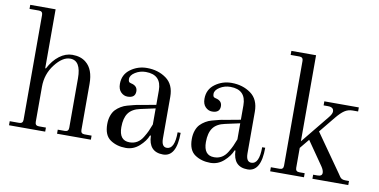

<svg xmlns="http://www.w3.org/2000/svg" viewBox="-70 -909 2205 1118"><g transform="rotate(10 1032.0 -350.0)"><path d="M28 0V-24H84Q106 -24 106 -46V-666Q106 -688 84 -688H28V-712H178V-364L182 -363Q208 -413 244.5 -440.5Q281 -468 321 -468Q371 -468 402 -442Q448 -405 448 -319V-46Q448 -24 470 -24H512V0H312V-24H354Q376 -24 376 -46V-339Q376 -444 312 -444Q267 -444 222.5 -386.5Q178 -329 178 -254V-46Q178 -24 200 -24H242V0Z M852 -245 765 -226Q717 -216 695.5 -186.5Q674 -157 674 -103Q674 -24 736 -24Q761 -24 780.5 -35.5Q800 -47 814 -70Q828 -93 835 -108.5Q842 -124 852 -150ZM590 -106Q590 -134 598 -156.5Q606 -179 619 -192.5Q632 -206 649.5 -216.5Q667 -227 686 -232L724 -242Q743 -247 760 -249L852 -266V-351Q852 -444 759 -444Q725 -444 697 -426.5Q669 -409 669 -387Q669 -377 672 -372Q675 -366 685 -364Q724 -356 724 -323Q724 -284 678 -284Q656 -284 639 -301Q622 -318 622 -350Q622 -405 665 -436.5Q708 -468 762 -468Q828 -468 876 -433.5Q924 -399 924 -326V-80Q924 -30 955 -30Q1002 -30 1002 -130H1020Q1020 12 940 12Q855 12 852 -84H847Q834 -50 799.5 -19Q765 12 720 12Q667 12 628.5 -14Q590 -40 590 -106Z M1352 -245 1265 -226Q1217 -216 1195.5 -186.5Q1174 -157 1174 -103Q1174 -24 1236 -24Q1261 -24 1280.5 -35.5Q1300 -47 1314 -70Q1328 -93 1335 -108.5Q1342 -124 1352 -150ZM1090 -106Q1090 -134 1098 -156.5Q1106 -179 1119 -192.5Q1132 -206 1149.5 -216.5Q1167 -227 1186 -232L1224 -242Q1243 -247 1260 -249L1352 -266V-351Q1352 -444 1259 -444Q1225 -444 1197 -426.5Q1169 -409 1169 -387Q1169 -377 1172 -372Q1175 -366 1185 -364Q1224 -356 1224 -323Q1224 -284 1178 -284Q1156 -284 1139 -301Q1122 -318 1122 -350Q1122 -405 1165 -436.5Q1208 -468 1262 -468Q1328 -468 1376 -433.5Q1424 -399 1424 -326V-80Q1424 -30 1455 -30Q1502 -30 1502 -130H1520Q1520 12 1440 12Q1355 12 1352 -84H1347Q1334 -50 1299.5 -19Q1265 12 1220 12Q1167 12 1128.5 -14Q1090 -40 1090 -106Z M1572 0V-24H1624Q1646 -24 1646 -46V-666Q1646 -688 1624 -688H1572V-712H1718V-203L1854 -370Q1872 -392 1872 -406Q1872 -432 1838 -432H1812V-456H2016V-432H1984Q1957 -432 1936 -418Q1915 -404 1888 -371L1812 -278L1968 -56Q1975 -46 1979.5 -39Q1984 -32 1992 -28Q2000 -24 2014 -24H2034V0H1822V-24H1848Q1875 -24 1875 -44Q1875 -59 1861 -80L1764 -220L1718 -164V-46Q1718 -24 1740 -24H1772V0Z"/></g></svg>

Font: Old Standard TT
Style: Regular
Weight: 400
Designer: Alexey Kryukov <alexios@thessalonica.org.ru>
Version: Version 1.0